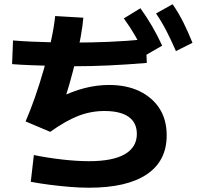

<svg xmlns="http://www.w3.org/2000/svg" viewBox="-20 -872 923 901"><path d="M662.2 -612.2Q637.8 -663.3 614.4 -703.9Q591.1 -744.4 561.1 -785.6L638.9 -833.3Q667.8 -793.3 692.8 -750.6Q717.8 -707.8 741.1 -657.8ZM805.6 -632.2Q783.3 -683.3 761.7 -725.6Q740 -767.8 712.2 -808.9L790 -852.2Q818.9 -810 840.6 -766.7Q862.2 -723.3 883.3 -671.1ZM36.7 -571.1 41.1 -682.2Q78.9 -678.9 127.8 -676.7Q176.7 -674.4 228.9 -673.3Q281.1 -672.2 327.8 -672.2Q407.8 -672.2 489.4 -675.6Q571.1 -678.9 664.4 -687.8L668.9 -576.7Q574.4 -568.9 491.1 -565Q407.8 -561.1 327.8 -561.1Q278.9 -561.1 226.1 -562.8Q173.3 -564.4 125 -566.1Q76.7 -567.8 36.7 -571.1ZM124.4 -18.9 138.9 -144.4Q204.4 -131.1 273.3 -123.3Q342.2 -115.6 397.8 -115.6Q508.9 -115.6 565.6 -148.3Q622.2 -181.1 622.2 -243.3Q622.2 -296.7 583.3 -323.9Q544.4 -351.1 470 -351.1Q406.7 -351.1 347.8 -328.3Q288.9 -305.6 215.6 -253.3L100 -302.2Q121.1 -350 143.9 -415Q166.7 -480 186.7 -550.6Q206.7 -621.1 220.6 -685.6Q234.4 -750 238.9 -796.7L371.1 -788.9Q367.8 -748.9 358.3 -697.2Q348.9 -645.6 335.6 -590.6Q322.2 -535.6 307.8 -485Q293.3 -434.4 281.1 -397.8L257.8 -413.3Q317.8 -443.3 376.1 -458.3Q434.4 -473.3 491.1 -473.3Q574.4 -473.3 635 -443.9Q695.6 -414.4 728.9 -362.2Q762.2 -310 762.2 -236.7Q762.2 -116.7 668.9 -53.9Q575.6 8.9 397.8 8.9Q355.6 8.9 307.8 5Q260 1.1 212.8 -5Q165.6 -11.1 124.4 -18.9Z"/></svg>

Font: Paperlogy 7 Bold
Style: Regular
Weight: 700
Designer: redesigned by Lee Juim, glyphs from Gmarket Sans & Montserrat
Foundry: PT&
Version: Version 1.001